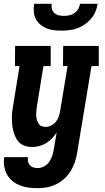

<svg xmlns="http://www.w3.org/2000/svg" viewBox="-28 -760 548 1003"><path d="M169 223Q145 223 121.5 220Q98 217 76.5 208.5Q55 200 37 185.5Q19 171 8.5 151.5Q-2 132 -6 108.5Q-10 85 -6 61H118Q116 73 118.5 84Q121 95 128 103Q135 111 146 114.5Q157 118 169 118Q185 118 201.5 109.5Q218 101 228.5 86Q239 71 244.5 54.5Q250 38 253 21L268 -68Q257 -51 243 -36.5Q229 -22 212.5 -12Q196 -2 177 3Q158 8 140 8Q121 8 103.5 2.5Q86 -3 73.5 -15Q61 -27 53.5 -43Q46 -59 41.5 -76Q37 -93 35.5 -111.5Q34 -130 34 -148.5Q34 -167 37 -186Q40 -205 43 -223L74 -415H50L51 -520H237V-415H199L165 -206Q163 -195 162 -183Q161 -171 161 -159.5Q161 -148 164 -137Q167 -126 172 -116.5Q177 -107 187 -102Q197 -97 209 -97Q224 -97 238.5 -104Q253 -111 263 -123Q273 -135 278.5 -150Q284 -165 286 -179L325 -415H301L302 -520H488V-415H450L375 38Q371 63 363 87Q355 111 341.5 133Q328 155 308.5 173Q289 191 265.5 202.5Q242 214 217.5 218.5Q193 223 169 223ZM293 -600Q272 -600 252 -602.5Q232 -605 214 -612.5Q196 -620 181.5 -632.5Q167 -645 158.5 -662Q150 -679 148.5 -699Q147 -719 150 -740H242Q240 -726 243.5 -713Q247 -700 256.5 -691.5Q266 -683 279 -680Q292 -677 306 -677Q320 -677 334 -680Q348 -683 360.5 -691.5Q373 -700 380.5 -713Q388 -726 390 -740H482Q479 -719 470.5 -699Q462 -679 447.5 -662Q433 -645 414.5 -632.5Q396 -620 376 -612.5Q356 -605 335 -602.5Q314 -600 293 -600Z"/></svg>

Font: Iosevka Curly Slab Extrabold
Style: Italic
Weight: 800
Italic angle: -9°
Monospace: yes
Designer: Belleve Invis
Foundry: Belleve Invis
Version: Version 22.1.2; ttfautohint (v1.8.4)